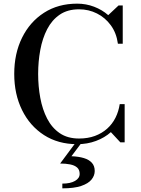

<svg xmlns="http://www.w3.org/2000/svg" viewBox="-20 -780 774 1052"><path d="M403 10Q298.5 10 221 -40Q143.5 -90 100.8 -177Q58 -264 58 -375Q58 -486.5 100.8 -573.2Q143.5 -660 221 -710Q298.5 -760 403 -760Q451.5 -760 495.5 -743.2Q539.5 -726.5 573 -697L629.5 -750H652.5V-540.5H626Q618 -599.5 587.2 -641.5Q556.5 -683.5 511.2 -706.2Q466 -729 413 -729Q350.5 -729 307.5 -699.8Q264.5 -670.5 238.5 -620.2Q212.5 -570 200.8 -506.5Q189 -443 189 -375Q189 -307 200.8 -243.5Q212.5 -180 238.5 -129.8Q264.5 -79.5 307.5 -50.2Q350.5 -21 413 -21Q461.5 -21 500 -35.2Q538.5 -49.5 567 -75Q595.5 -100.5 612.8 -135Q630 -169.5 636 -209.5H663V0H639.5L587.5 -56Q553.5 -25.5 506 -7.8Q458.5 10 403 10ZM321.5 252V226Q366 226 391.2 211.2Q416.5 196.5 416.5 173Q416.5 150 402.5 137.8Q388.5 125.5 364.2 120.8Q340 116 309.5 116L397.5 -2.5H430.5L371.5 76Q410.5 77.5 439 86Q467.5 94.5 483.2 111.8Q499 129 499 157Q499 182 481.5 203.8Q464 225.5 425 238.8Q386 252 321.5 252Z"/></svg>

Font: Bodoni Moda SC 9pt Medium
Style: Regular
Weight: 500
Designer: Owen Earl
Foundry: indestructible type
Version: Version 2.005